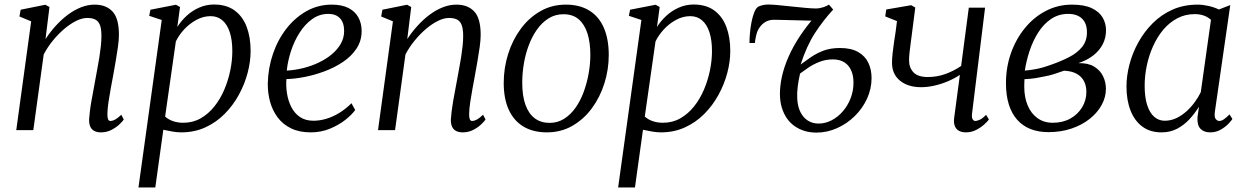

<svg xmlns="http://www.w3.org/2000/svg" viewBox="-20 -576 5520 850"><path d="M181.5 -403Q202 -434.5 227.2 -462.2Q252.5 -490 280.8 -511Q309 -532 339 -543.8Q369 -555.5 399.5 -555.5Q449.5 -555.5 478 -525.2Q506.5 -495 506.5 -421.5Q506.5 -399.5 502.2 -369Q498 -338.5 492.2 -305.2Q486.5 -272 481 -242Q476 -214.5 470.2 -183.8Q464.5 -153 460.2 -124.2Q456 -95.5 455.5 -73.5Q455 -57.5 458 -49Q461 -40.5 468.5 -40.5Q478.5 -40.5 490.2 -47Q502 -53.5 517 -68L528 -47Q523 -39 508.5 -25.2Q494 -11.5 473.2 -0.8Q452.5 10 426.5 10Q410.5 10 398.5 4.2Q386.5 -1.5 380.2 -14.2Q374 -27 374.5 -48Q375.5 -63 378 -84Q380.5 -105 384.8 -129Q389 -153 393.8 -177.8Q398.5 -202.5 402.5 -225.5Q406.5 -248.5 411.2 -273.2Q416 -298 420 -323.2Q424 -348.5 426.5 -372.2Q429 -396 429 -416.5Q429 -447 422.8 -464.2Q416.5 -481.5 402.8 -489Q389 -496.5 366 -496.5Q343.5 -496.5 317.2 -483.5Q291 -470.5 264.5 -448Q238 -425.5 214.2 -396.5Q190.5 -367.5 173.5 -335L127.5 0H52L118 -481.5L66 -503L71.5 -533L180.5 -555L199 -545Z M593 254 696 -487.5 640.5 -506 646 -533 759 -555 777 -545 765 -456.5Q781.5 -483 806 -505.8Q830.5 -528.5 861.5 -542.2Q892.5 -556 927 -556Q982.5 -556 1018.5 -529.8Q1054.5 -503.5 1072 -457.2Q1089.5 -411 1089.5 -351Q1089.5 -303.5 1076.2 -253.2Q1063 -203 1037.2 -156Q1011.5 -109 974.2 -71.5Q937 -34 888.8 -12Q840.5 10 782 10Q763 10 742.5 6.2Q722 2.5 703 -1.5L667.5 254ZM711 -60Q726 -46.5 746.5 -39.5Q767 -32.5 791.5 -32.5Q834 -32.5 868.5 -52.2Q903 -72 929.2 -105Q955.5 -138 973 -179.2Q990.5 -220.5 999.5 -264.5Q1008.5 -308.5 1008.5 -349.5Q1008.5 -399.5 997 -434Q985.5 -468.5 964 -486.5Q942.5 -504.5 912.5 -504.5Q880 -504.5 849.5 -488Q819 -471.5 795.2 -445.8Q771.5 -420 758.5 -392.5Z M1552.5 -89Q1538 -68.5 1509 -45.5Q1480 -22.5 1440.5 -6.2Q1401 10 1355.5 10Q1305 10 1268.5 -7.8Q1232 -25.5 1209 -56.5Q1186 -87.5 1175.5 -126.2Q1165 -165 1165.5 -206.5Q1167 -275 1188.5 -337.8Q1210 -400.5 1248.2 -449.5Q1286.5 -498.5 1337.5 -527Q1388.5 -555.5 1449 -555.5Q1493.5 -555.5 1522.8 -540.5Q1552 -525.5 1566.5 -499Q1581 -472.5 1581 -439Q1581 -395 1558.2 -360.8Q1535.5 -326.5 1498 -301.5Q1460.5 -276.5 1416 -260Q1371.5 -243.5 1327.2 -235Q1283 -226.5 1248 -226Q1245.5 -195 1250.5 -162.8Q1255.5 -130.5 1269.2 -103Q1283 -75.5 1307.2 -58.5Q1331.5 -41.5 1367.5 -41.5Q1395.5 -41.5 1424.2 -50Q1453 -58.5 1481.5 -75.8Q1510 -93 1536 -119ZM1433.5 -514.5Q1394.5 -514.5 1362.5 -491.8Q1330.5 -469 1306.8 -432Q1283 -395 1268.5 -350.8Q1254 -306.5 1249.5 -263.5Q1286 -265.5 1322.2 -274.5Q1358.5 -283.5 1391 -299Q1423.5 -314.5 1448.8 -335.5Q1474 -356.5 1488.8 -382.5Q1503.5 -408.5 1503.5 -438.5Q1503.5 -475.5 1485.2 -495Q1467 -514.5 1433.5 -514.5Z M1783 -403Q1803.5 -434.5 1828.8 -462.2Q1854 -490 1882.2 -511Q1910.5 -532 1940.5 -543.8Q1970.5 -555.5 2001 -555.5Q2051 -555.5 2079.5 -525.2Q2108 -495 2108 -421.5Q2108 -399.5 2103.8 -369Q2099.5 -338.5 2093.8 -305.2Q2088 -272 2082.5 -242Q2077.5 -214.5 2071.8 -183.8Q2066 -153 2061.8 -124.2Q2057.5 -95.5 2057 -73.5Q2056.5 -57.5 2059.5 -49Q2062.5 -40.5 2070 -40.5Q2080 -40.5 2091.8 -47Q2103.5 -53.5 2118.5 -68L2129.5 -47Q2124.5 -39 2110 -25.2Q2095.5 -11.5 2074.8 -0.8Q2054 10 2028 10Q2012 10 2000 4.2Q1988 -1.5 1981.8 -14.2Q1975.5 -27 1976 -48Q1977 -63 1979.5 -84Q1982 -105 1986.2 -129Q1990.5 -153 1995.2 -177.8Q2000 -202.5 2004 -225.5Q2008 -248.5 2012.8 -273.2Q2017.5 -298 2021.5 -323.2Q2025.5 -348.5 2028 -372.2Q2030.5 -396 2030.5 -416.5Q2030.5 -447 2024.2 -464.2Q2018 -481.5 2004.2 -489Q1990.5 -496.5 1967.5 -496.5Q1945 -496.5 1918.8 -483.5Q1892.5 -470.5 1866 -448Q1839.5 -425.5 1815.8 -396.5Q1792 -367.5 1775 -335L1729 0H1653.5L1719.5 -481.5L1667.5 -503L1673 -533L1782 -555L1800.5 -545Z M2485 -555.5Q2546.5 -555.5 2589 -529.2Q2631.5 -503 2653.2 -453Q2675 -403 2675 -332.5Q2675 -268.5 2655.8 -207.2Q2636.5 -146 2600.5 -97Q2564.5 -48 2514 -19Q2463.5 10 2401.5 10Q2340 10 2297.2 -15.8Q2254.5 -41.5 2232.2 -90.5Q2210 -139.5 2210 -208.5Q2210 -274 2229.2 -336Q2248.5 -398 2284.8 -447.5Q2321 -497 2371.8 -526.2Q2422.5 -555.5 2485 -555.5ZM2474.5 -513Q2438 -513 2408.8 -494.8Q2379.5 -476.5 2357.5 -445.5Q2335.5 -414.5 2320.8 -375.2Q2306 -336 2299 -293.2Q2292 -250.5 2292 -210Q2292 -151.5 2306.2 -112Q2320.5 -72.5 2347.5 -52.2Q2374.5 -32 2413 -32Q2448.5 -32 2477.5 -50.2Q2506.5 -68.5 2528.2 -99.5Q2550 -130.5 2564.2 -169.5Q2578.5 -208.5 2586 -250.8Q2593.5 -293 2593.5 -333Q2593.5 -387.5 2580.8 -427.8Q2568 -468 2542 -490.5Q2516 -513 2474.5 -513Z M2716.5 254 2819.5 -487.5 2764 -506 2769.5 -533 2882.5 -555 2900.5 -545 2888.5 -456.5Q2905 -483 2929.5 -505.8Q2954 -528.5 2985 -542.2Q3016 -556 3050.5 -556Q3106 -556 3142 -529.8Q3178 -503.5 3195.5 -457.2Q3213 -411 3213 -351Q3213 -303.5 3199.8 -253.2Q3186.5 -203 3160.8 -156Q3135 -109 3097.8 -71.5Q3060.5 -34 3012.2 -12Q2964 10 2905.5 10Q2886.5 10 2866 6.2Q2845.5 2.5 2826.5 -1.5L2791 254ZM2834.5 -60Q2849.5 -46.5 2870 -39.5Q2890.5 -32.5 2915 -32.5Q2957.5 -32.5 2992 -52.2Q3026.5 -72 3052.8 -105Q3079 -138 3096.5 -179.2Q3114 -220.5 3123 -264.5Q3132 -308.5 3132 -349.5Q3132 -399.5 3120.5 -434Q3109 -468.5 3087.5 -486.5Q3066 -504.5 3036 -504.5Q3003.5 -504.5 2973 -488Q2942.5 -471.5 2918.8 -445.8Q2895 -420 2882 -392.5Z M3322 -385.5H3298Q3298 -403.5 3300 -428Q3302 -452.5 3306.8 -477.2Q3311.5 -502 3319 -521Q3326.5 -540 3337 -546.5Q3343.5 -550 3355.5 -553Q3367.5 -556 3381.5 -556Q3395 -556 3423.5 -553.5Q3452 -551 3485.2 -547.2Q3518.5 -543.5 3547.8 -541Q3577 -538.5 3591.5 -538.5Q3608 -538.5 3624.8 -544Q3641.5 -549.5 3649.5 -555.5Q3653 -551.5 3654 -550.5Q3655 -549.5 3658 -546.2Q3661 -543 3668.5 -533.5Q3624 -485.5 3587.5 -429Q3551 -372.5 3524.5 -290.5Q3543.5 -304 3567.2 -321Q3591 -338 3623 -350.8Q3655 -363.5 3698.5 -363.5Q3748 -363.5 3779 -345.8Q3810 -328 3824.2 -298Q3838.5 -268 3838.5 -230.5Q3838.5 -183.5 3818.8 -140Q3799 -96.5 3764.5 -62.5Q3730 -28.5 3686 -8.8Q3642 11 3594.5 11Q3539.5 11 3498.8 -17Q3458 -45 3441.2 -99.5Q3424.5 -154 3441 -234Q3450.5 -278.5 3470.8 -324.5Q3491 -370.5 3521.2 -416Q3551.5 -461.5 3590 -505.5L3579 -485Q3577.5 -484.5 3561.2 -484.8Q3545 -485 3521.2 -485.8Q3497.5 -486.5 3473 -487Q3448.5 -487.5 3430.2 -488Q3412 -488.5 3407 -488.5Q3385 -488.5 3368.8 -479Q3352.5 -469.5 3341 -452Q3332.5 -439.5 3327.8 -420Q3323 -400.5 3322 -385.5ZM3604 -29Q3634 -29 3661.8 -43.5Q3689.5 -58 3711.2 -83Q3733 -108 3745.8 -141Q3758.5 -174 3758.5 -210Q3758.5 -241.5 3748.2 -264.5Q3738 -287.5 3717.8 -300.2Q3697.5 -313 3667 -313Q3635.5 -313 3608 -302.2Q3580.5 -291.5 3559 -276.8Q3537.5 -262 3522 -250.5Q3515 -221 3511.5 -192.2Q3508 -163.5 3509.5 -138Q3511.5 -103.5 3524 -79Q3536.5 -54.5 3557 -41.8Q3577.5 -29 3604 -29Z M4032 -542.5 4017.5 -429.5Q4015 -409.5 4012 -387.5Q4009 -365.5 4006.8 -345.2Q4004.5 -325 4004.5 -308.5Q4004.5 -276.5 4024 -255.8Q4043.5 -235 4087.5 -235Q4128 -235 4165 -248.2Q4202 -261.5 4235 -284L4269 -542H4341L4283.5 -75Q4281 -56.5 4285.8 -48.5Q4290.5 -40.5 4297 -40.5Q4306.5 -40.5 4318.8 -46.5Q4331 -52.5 4345.5 -67.5L4358 -47Q4352 -38.5 4337.2 -25Q4322.5 -11.5 4301.5 -0.8Q4280.5 10 4256 10Q4239 10 4226.2 3.5Q4213.5 -3 4207.5 -17Q4201.5 -31 4204 -53L4229.5 -244.5Q4205.5 -228.5 4176.5 -216.2Q4147.5 -204 4117 -197Q4086.5 -190 4058 -190Q3999.5 -190 3964.2 -219Q3929 -248 3929 -298Q3929 -317 3931.8 -341.8Q3934.5 -366.5 3938.2 -391.2Q3942 -416 3945 -435.5L3951 -482.5L3899 -503.5L3903.5 -534L4014 -553Z M4621.5 9Q4577 9 4542.2 -4.8Q4507.5 -18.5 4483.2 -45.8Q4459 -73 4446.2 -113.5Q4433.5 -154 4433.5 -207.5Q4433.5 -278.5 4455.8 -341.2Q4478 -404 4518 -452.5Q4558 -501 4611 -528.2Q4664 -555.5 4725.5 -555.5Q4781 -555.5 4814 -539.5Q4847 -523.5 4861.8 -497.8Q4876.5 -472 4876.5 -442Q4876.5 -408.5 4861.8 -380Q4847 -351.5 4819.5 -330.2Q4792 -309 4754 -296.5Q4797 -297.5 4823.8 -281.2Q4850.5 -265 4863.2 -238.8Q4876 -212.5 4876 -183Q4876 -146 4857.2 -111.5Q4838.5 -77 4804.2 -49.8Q4770 -22.5 4723.5 -6.8Q4677 9 4621.5 9ZM4640.5 -32.5Q4685 -32.5 4718.2 -51Q4751.5 -69.5 4770.5 -100.8Q4789.5 -132 4789.5 -169.5Q4789.5 -196 4779 -216.5Q4768.5 -237 4746.8 -249.2Q4725 -261.5 4690.5 -263Q4683 -261 4670.5 -256.2Q4658 -251.5 4641.5 -246.5Q4625 -241.5 4606 -238Q4588 -234 4565.2 -230.2Q4542.5 -226.5 4515.5 -225.5Q4515 -217.5 4514.8 -209.5Q4514.5 -201.5 4514.5 -192Q4514.5 -145.5 4529.5 -109.5Q4544.5 -73.5 4573 -53Q4601.5 -32.5 4640.5 -32.5ZM4517 -263.5Q4539.5 -265.5 4558.5 -268.8Q4577.5 -272 4596 -277.2Q4614.5 -282.5 4635 -290Q4678 -305 4713.8 -323.5Q4749.5 -342 4770.8 -368.5Q4792 -395 4792 -433Q4792 -472.5 4770.2 -493.5Q4748.5 -514.5 4709 -514.5Q4666.5 -514.5 4633.2 -492Q4600 -469.5 4576.5 -432.5Q4553 -395.5 4538.2 -351.2Q4523.5 -307 4517 -263.5Z M5358.5 -82.5Q5355 -58 5362 -49.2Q5369 -40.5 5378 -40.5Q5387.5 -40.5 5398.5 -48Q5409.5 -55.5 5423 -69.5L5436 -49.5Q5432 -42.5 5418.5 -28.2Q5405 -14 5384.2 -2Q5363.5 10 5337.5 10Q5310 10 5294.5 -6Q5279 -22 5281.5 -58L5288 -103.5Q5270.5 -75.5 5246.8 -49.2Q5223 -23 5192 -6.5Q5161 10 5122 10Q5071.5 10 5037 -15.8Q5002.5 -41.5 4984.8 -87.2Q4967 -133 4967 -193Q4967 -240 4980.2 -290.8Q4993.5 -341.5 5019.5 -388.5Q5045.5 -435.5 5083.5 -473.5Q5121.5 -511.5 5171.2 -533.5Q5221 -555.5 5282 -555.5Q5304.5 -555.5 5330 -549.8Q5355.5 -544 5376 -534L5426.5 -553.5ZM5341 -488Q5328 -500.5 5309.8 -507Q5291.5 -513.5 5269.5 -513.5Q5227 -513.5 5192 -495Q5157 -476.5 5130.2 -444.8Q5103.5 -413 5085 -372Q5066.5 -331 5057 -286Q5047.5 -241 5047.5 -196.5Q5047.5 -145 5058.8 -110.5Q5070 -76 5090 -58.8Q5110 -41.5 5136 -41.5Q5163.5 -41.5 5187.8 -53Q5212 -64.5 5232.5 -83Q5253 -101.5 5269.2 -123.8Q5285.5 -146 5296 -168Z"/></svg>

Font: Merriweather 48pt Light
Style: Italic
Weight: 300
Italic angle: -7.8°
Version: Version 2.101